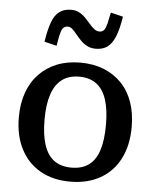

<svg xmlns="http://www.w3.org/2000/svg" viewBox="-56 -841 727 900"><g transform="rotate(5 308.0 -391.0)"><path d="M573 -268Q573 -182 541 -119Q509 -56 449 -22Q389 12 308 12Q226 12 166.5 -22Q107 -56 74.5 -119Q42 -182 42 -268Q42 -333 60.5 -384.5Q79 -436 114 -472.5Q149 -509 197.5 -528.5Q246 -548 308 -548Q369 -548 418 -528.5Q467 -509 502 -472.5Q537 -436 555 -384.5Q573 -333 573 -268ZM163 -268Q163 -195 179 -147.5Q195 -100 227 -77Q259 -54 308 -54Q357 -54 389 -77Q421 -100 436.5 -147.5Q452 -195 452 -268Q452 -339 436.5 -386.5Q421 -434 389 -458Q357 -482 308 -482Q259 -482 227 -458Q195 -434 179 -386.5Q163 -339 163 -268ZM373 -619Q350 -619 332.5 -628Q315 -637 301.5 -651Q288 -665 277 -678.5Q266 -692 256 -701.5Q246 -711 234 -711Q212 -711 204 -687.5Q196 -664 189 -617L131 -631Q140 -689 153 -724Q166 -759 188 -775Q210 -791 243 -791Q265 -791 281.5 -782Q298 -773 311 -759.5Q324 -746 335.5 -732.5Q347 -719 358.5 -710Q370 -701 383 -701Q398 -701 405.5 -711.5Q413 -722 418 -742.5Q423 -763 429 -794L487 -780Q478 -721 463.5 -685.5Q449 -650 427 -634.5Q405 -619 373 -619Z"/></g></svg>

Font: Roboto Serif SemiCondensed Medium
Style: Regular
Weight: 500
Width: 4
Designer: Greg Gazdowicz
Foundry: Commercial Type
Version: Version 1.007